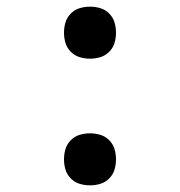

<svg xmlns="http://www.w3.org/2000/svg" viewBox="-20 -548 540 576"><path d="M250 8Q234 8 219 3.5Q204 -1 192.5 -12.5Q181 -24 176.5 -39Q172 -54 172 -70Q172 -86 176.5 -101Q181 -116 192.5 -127.5Q204 -139 219 -143.5Q234 -148 250 -148Q266 -148 281 -143.5Q296 -139 307.5 -127.5Q319 -116 323.5 -101Q328 -86 328 -70Q328 -54 323.5 -39Q319 -24 307.5 -12.5Q296 -1 281 3.5Q266 8 250 8ZM250 -372Q234 -372 219 -376.5Q204 -381 192.5 -392.5Q181 -404 176.5 -419Q172 -434 172 -450Q172 -466 176.5 -481Q181 -496 192.5 -507.5Q204 -519 219 -523.5Q234 -528 250 -528Q266 -528 281 -523.5Q296 -519 307.5 -507.5Q319 -496 323.5 -481Q328 -466 328 -450Q328 -434 323.5 -419Q319 -404 307.5 -392.5Q296 -381 281 -376.5Q266 -372 250 -372Z"/></svg>

Font: Iosevka Term Curly
Style: Regular
Weight: 400
Designer: Belleve Invis
Foundry: Belleve Invis
Version: Version 32.3.0